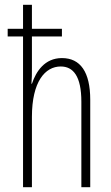

<svg xmlns="http://www.w3.org/2000/svg" viewBox="-20 -780 464 800"><path d="M113 -760H76V-660H12V-628H76V0H113V-293C113 -440 168 -503 233 -503C285 -503 319 -463 319 -356V0H356V-364C356 -480 315 -538 238 -538C166 -538 130 -482 113 -431H111C113 -453 113 -470 113 -500V-628H238V-660H113Z"/></svg>

Font: Noto Sans Lao UI ExtCond ExtLt
Style: Regular
Weight: 200
Width: 2
Designer: Monotype Design Team
Foundry: Monotype Imaging Inc.
Version: Version 2.000